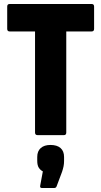

<svg xmlns="http://www.w3.org/2000/svg" viewBox="-20 -675 506 959"><path d="M168 0Q155 0 155 -13V-518H28Q16 -518 16 -531V-642Q16 -655 28 -655H438Q450 -655 450 -642V-531Q450 -518 438 -518H311V-13Q311 0 299 0ZM189 264Q178 264 181 251L194 181Q182 175 174 163Q166 151 166 128V109Q166 80 183.5 64.5Q201 49 232 49Q265 49 282.5 64.5Q300 80 300 109V129Q300 143 297.5 155.5Q295 168 290 183L263 255Q260 264 251 264Z"/></svg>

Font: Sofia Sans Condensed Black
Style: Regular
Weight: 900
Designer: Botio Nikoltchev, Ani Petrova
Foundry: lettersoup
Version: Version 4.101